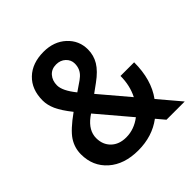

<svg xmlns="http://www.w3.org/2000/svg" viewBox="-193 -868 1025 1025"><g transform="rotate(-45 319.5 -356.0)"><path d="M42 -191.9Q42 -241.2 68.8 -282.5Q95.7 -323.7 174.8 -380.4Q133.3 -432.6 116.9 -469.2Q100.6 -505.9 100.6 -540Q100.6 -623.5 151.4 -672.1Q202.1 -720.7 288.1 -720.7Q365.7 -720.7 415.3 -675Q464.8 -629.4 464.8 -562Q464.8 -517.6 442.4 -480.2Q419.9 -442.9 368.7 -405.8L320.3 -370.6L457.5 -208.5Q487.3 -267.1 487.3 -338.9H590.3Q590.3 -207.5 528.8 -123.5L633.3 0H495.6L455.6 -47.4Q379.4 9.8 273.9 9.8Q168.5 9.8 105.2 -46.1Q42 -102.1 42 -191.9ZM277.3 -85Q337.4 -85 389.6 -125L234.4 -308.1L219.2 -297.4Q160.6 -252.9 160.6 -195.8Q160.6 -146.5 192.4 -115.7Q224.1 -85 277.3 -85ZM211.9 -543Q211.9 -502 262.2 -439.9L316.4 -477.1L331.5 -489.3Q361.8 -516.1 361.8 -558.1Q361.8 -585.9 340.8 -605.7Q319.8 -625.5 287.6 -625.5Q252.9 -625.5 232.4 -602.1Q211.9 -578.6 211.9 -543Z"/></g></svg>

Font: Vazir Medium UI
Style: Medium-UI
Weight: 500
Designer: Saber Rastikerdar
Foundry: Saber Rastikerdar
Version: Version 30.0.0